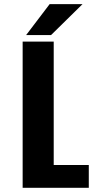

<svg xmlns="http://www.w3.org/2000/svg" viewBox="-20 -899 490 919"><path d="M237.1 -109.1H405V0H88.4V-700H237.1ZM105 -731.1 217.6 -879.2H375L224.3 -731.1Z"/></svg>

Font: League Mono Thin Condensed
Style: Regular
Weight: 100
Width: 1
Designer: Tyler Finck
Foundry: The League of Moveable Type / Tyler Finck
Version: Version 2.300;RELEASE